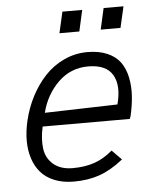

<svg xmlns="http://www.w3.org/2000/svg" viewBox="-50 -702 602 751"><g transform="rotate(-5 251.5 -327.0)"><path d="M204.1 -577.1 223.1 -660.2H300.8L282.2 -577.1ZM366.2 -577.1 384.8 -660.2H462.9L443.8 -577.1ZM210 5.9Q167 5.9 134 -7.6Q101.1 -21 80.8 -44.4Q60.5 -67.9 50.3 -99.9Q40 -131.8 40 -169.2Q40 -206.5 49.8 -248Q61.5 -297.4 84.2 -341.1Q106.9 -384.8 138.9 -419.2Q170.9 -453.6 214.4 -473.9Q257.8 -494.1 306.2 -494.1Q352.1 -494.1 384.8 -479.7Q417.5 -465.3 435.1 -440.9Q452.6 -416.5 460 -382.1Q467.3 -347.7 465.1 -310.3Q462.9 -272.9 453.1 -230Q453.1 -231 449.2 -219.2H106.9Q96.2 -171.4 101.3 -133.1Q106.4 -94.7 134.8 -70.8Q163.1 -46.9 210 -46.9Q257.8 -46.9 295.2 -59.6Q332.5 -72.3 367.2 -102.1L404.8 -64Q356.9 -25.9 311.8 -10Q266.6 5.9 210 5.9ZM120.1 -272 405.8 -279.8Q425.3 -352.5 400.1 -395.3Q375 -438 304.2 -438Q235.4 -438 186.5 -390.1Q137.7 -342.3 120.1 -272Z"/></g></svg>

Font: HK Grotesk Light Italic
Style: Regular
Weight: 300
Italic angle: -13°
Designer: Alfredo Marco Pradil and Stefan Peev
Foundry: Hanken Design Co.
Version: Version 1.000;PS 001.000;hotconv 1.0.88;makeotf.lib2.5.64775